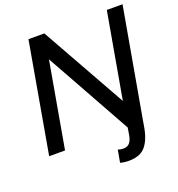

<svg xmlns="http://www.w3.org/2000/svg" viewBox="-156 -831 1063 1148"><g transform="rotate(-20 376.0 -257.5)"><path d="M29 0H130L226 -545L529 -1L521 48Q516 76 502.5 92.5Q489 109 461 109Q445 109 428 103L414 182Q440 189 468 189Q541 189 575.5 147.5Q610 106 623 27L630 -14L752 -704H652L556 -160L253 -700H152Z"/></g></svg>

Font: Geom
Style: Italic
Weight: 400
Italic angle: -10°
Version: Version 1.102